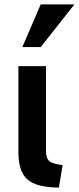

<svg xmlns="http://www.w3.org/2000/svg" viewBox="-20 -835 360 877"><path d="M266 -81 249 22Q146 21 105 -15.5Q64 -52 64 -140V-177V-533H190V-147Q190 -112 205.5 -99Q221 -86 266 -81ZM166 -620H82L166 -815H320Z"/></svg>

Font: Repo
Style: DemiBold
Weight: 600
Designer: Stefan Peev
Foundry: Context Ltd
Version: Version 001.000